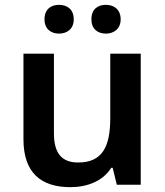

<svg xmlns="http://www.w3.org/2000/svg" viewBox="-20 -764 682 794"><path d="M164 -684C164 -644 191 -625 224 -625C257 -625 285 -644 285 -684C285 -726 257 -744 224 -744C191 -744 164 -726 164 -684ZM358 -684C358 -644 384 -625 418 -625C450 -625 479 -644 479 -684C479 -726 450 -744 418 -744C384 -744 358 -726 358 -684ZM562 -542H436V-277C436 -158 404 -92 303 -92C234 -92 203 -132 203 -213V-542H77V-188C77 -50 149 10 271 10C339 10 405 -14 440 -70H446L463 0H562Z"/></svg>

Font: Noto Sans Gunjala Gondi Semibold
Style: Regular
Weight: 400
Designer: Ek Type
Foundry: Ek Type
Version: Version 1.004